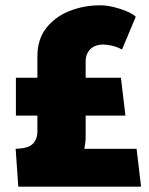

<svg xmlns="http://www.w3.org/2000/svg" viewBox="-20 -704 562 724"><path d="M49 0H512L495 -143H298Q300 -153 301.5 -164.5Q303 -176 303 -188V-268H453L436 -411H303V-471Q303 -501 320.5 -518.5Q338 -536 370 -536Q383 -536 403 -531.5Q423 -527 440 -517L492 -641Q480 -652 457.5 -661.5Q435 -671 408.5 -677.5Q382 -684 358 -684Q296 -684 242 -662.5Q188 -641 154.5 -598.5Q121 -556 121 -491V-411H40V-268H121V-208Q121 -179 103.5 -161.5Q86 -144 39 -143Z"/></svg>

Font: Catamaran Thin Black
Style: Regular
Weight: 900
Version: Version 2.000